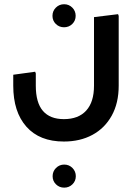

<svg xmlns="http://www.w3.org/2000/svg" viewBox="-20 -428 624 894"><path d="M277.3 231Q164.3 231 103 162Q41.7 93 41.7 -29H146.7Q146.7 49.7 179.7 88.2Q212.7 126.7 277.3 126.7Q345.3 126.7 381.5 86.8Q417.7 47 417.7 -29H532.7Q532.7 52 500.2 110.5Q467.7 169 410.3 200Q353 231 277.3 231ZM41.7 -29V-80L143.7 -94L146.7 -86V-29ZM417.7 -29V-348.3L529.7 -362L532.7 -354V-29ZM278.2 -301Q255.7 -301 240 -316.3Q224.3 -331.7 224.3 -354.2Q224.3 -376.8 240.1 -392.5Q255.9 -408.3 278.5 -408.3Q301 -408.3 316.7 -392.5Q332.3 -376.8 332.3 -354.2Q332.3 -331.7 316.5 -316.3Q300.8 -301 278.2 -301ZM278.9 445.7Q256.3 445.7 240.7 430.3Q225 415 225 392.5Q225 369.9 240.8 354.1Q256.6 338.3 279.1 338.3Q301.7 338.3 317.3 354.1Q333 369.9 333 392.5Q333 415 317.2 430.3Q301.4 445.7 278.9 445.7Z"/></svg>

Font: Fustat
Style: Regular
Weight: 400
Designer: Mohamed Gaber, Khaled Hosny, Laura Garcia Mut
Foundry: Kief Type Foundry, Alif Type Foundry, Hard Type Foundry
Version: Version 1.007